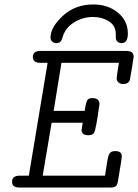

<svg xmlns="http://www.w3.org/2000/svg" viewBox="-20 -839 618 859"><path d="M206 -671Q206 -717 261 -768Q316 -819 397 -819H398Q463 -819 507.5 -782.5Q552 -746 552 -689Q552 -646 524 -646Q513 -646 505.5 -653Q498 -660 498 -671V-687Q498 -724 467.5 -743.5Q437 -763 397 -763H396Q349 -763 310 -738Q271 -713 260 -672L259 -670Q258 -667 257.5 -665.5Q257 -664 256 -661Q255 -658 253.5 -656.5Q252 -655 250 -652.5Q248 -650 245.5 -649Q243 -648 239.5 -647Q236 -646 232 -646Q221 -646 213.5 -653Q206 -660 206 -671ZM34 -26Q34 -53 68 -53H109L193 -558H160Q127 -558 127 -584Q127 -611 160 -611H546Q578 -611 578 -585Q578 -581 570 -533Q562 -485 561 -481Q554 -463 531 -463Q519 -463 510.5 -470Q502 -477 502 -488Q502 -498 512 -558H255L220 -343H359Q365 -387 373 -394Q379 -400 394 -400Q425 -400 425 -373Q409 -257 401 -245Q394 -234 376 -234H375Q345 -234 345 -258Q345 -260 350 -290H211L171 -53H450Q460 -128 466.5 -145.5Q473 -163 494 -163H497Q525 -163 525 -138Q525 -131 508 -30Q505 -11 497.5 -5.5Q490 0 475 0H66Q34 0 34 -26Z"/></svg>

Font: CMU Typewriter Text
Style: LightOblique
Weight: 200
Italic angle: -9.46001°
Version: Version 0.7.0